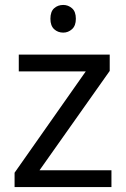

<svg xmlns="http://www.w3.org/2000/svg" viewBox="-20 -757 510 777"><path d="M431 0H39V-58L327 -468H56V-536H424V-470L140 -68H431ZM236 -737Q256 -737 271.5 -723.5Q287 -710 287 -681Q287 -653 271.5 -639Q256 -625 236 -625Q214 -625 199 -639Q184 -653 184 -681Q184 -710 199 -723.5Q214 -737 236 -737Z"/></svg>

Font: Noto Sans Old Turkic
Style: Regular
Weight: 400
Designer: Monotype Design Team
Foundry: Monotype Imaging Inc.
Version: Version 2.003; ttfautohint (v1.8.4.7-5d5b)